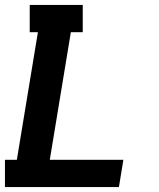

<svg xmlns="http://www.w3.org/2000/svg" viewBox="-21 -755 641 775"><path d="M-1 0V-110H47L132 -625H99V-735H313V-625H265L180 -110H477L459 0Z"/></svg>

Font: Iosevka HT Extrabold Extended
Style: Italic
Weight: 800
Width: 7
Italic angle: -9°
Monospace: yes
Designer: Belleve Invis
Foundry: Belleve Invis
Version: Version 32.3.0; ttfautohint (v1.8.4)